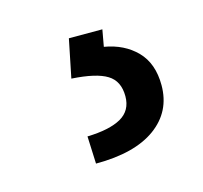

<svg xmlns="http://www.w3.org/2000/svg" viewBox="-47 -53 321 303"><g transform="rotate(-15 113.5 98.0)"><path d="M141.6 -2.9 136.7 24.4Q168.9 29.8 189 50.3Q209 70.8 209 106.4Q209 149.4 174.8 174.3Q140.6 199.2 77.1 199.2L75.2 154.3Q111.3 153.3 130.4 142.6Q149.4 131.8 149.4 108.4Q149.4 83.5 131.8 72.8Q114.3 62 74.2 59.6L86.9 -2.9Z"/></g></svg>

Font: Pretendard Light
Style: Regular
Weight: 300
Designer: Base glyphs from Inter by Rasmus Andersson; Hangeul glyphs from Noto Sans CJK(Source Han Sans) by Jang Soo-young and Kan
Foundry: Kil Hyung-jin
Version: Version 1.309